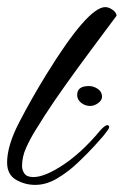

<svg xmlns="http://www.w3.org/2000/svg" viewBox="-23 -518 348 540"><path d="M76 2Q47 2 22 -12.5Q-3 -27 -3 -61Q-3 -108 30.5 -173Q64 -238 107 -308Q224 -498 273 -498Q283 -498 293.5 -490.5Q304 -483 305 -474L235 -380Q194 -325 161 -278.5Q128 -232 104 -195Q92 -176 77 -152Q62 -128 50.5 -102.5Q39 -77 39 -51Q39 -39 46 -29.5Q53 -20 71 -20Q103 -20 155 -54.5Q207 -89 258 -150Q263 -156 269 -161Q275 -166 279 -166Q284 -166 284 -160Q284 -157 277.5 -148.5Q271 -140 267 -135L243 -108Q223 -86 195.5 -60Q168 -34 137.5 -16Q107 2 76 2ZM231 -220Q216 -220 205 -229Q194 -238 194 -251Q194 -276 227 -276Q240 -276 252 -268Q264 -260 264 -246Q264 -236 253 -228Q242 -220 231 -220Z"/></svg>

Font: Alex Brush
Style: Regular
Weight: 400
Designer: Robert E. Leuschke
Foundry: Robert E. Leuschke
Version: Version 1.111; ttfautohint (v1.8.4.7-5d5b)